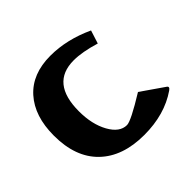

<svg xmlns="http://www.w3.org/2000/svg" viewBox="-129 -557 945 945"><g transform="rotate(45 343.5 -84.5)"><path d="M335 200.2Q199.7 200.2 122.1 130.6Q44.4 61 44.4 -65.9Q44.4 -179.2 98.1 -295.4L167 -273.4Q141.6 -189.9 141.6 -130.9Q141.6 28.3 337.4 28.3Q428.2 28.3 490.5 -6.3Q552.7 -41 552.7 -91.3Q552.7 -119.6 475.6 -244.6L557.1 -362.3Q566.4 -376.5 579.1 -358.4Q647.5 -259.3 647.5 -117.2Q647.5 32.7 566.4 116.5Q485.4 200.2 335 200.2Z"/></g></svg>

Font: Sahel FD-WOL
Style: Bold-FD-WOL
Weight: 700
Foundry: Saber Rastikerdar (saber.rastikerdar@gmail.com)
Version: Version 2.0.2